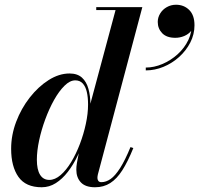

<svg xmlns="http://www.w3.org/2000/svg" viewBox="-20 -780 840 810"><path d="M381 10Q340.5 10 321.2 -10.5Q302 -31 302 -64Q302 -69.5 302.5 -77.2Q303 -85 304.5 -92.5L318.5 -166.5L347.5 -249L352.5 -309.5L467.5 -737.5H386V-750H580.5L393 -44.5Q391 -36.5 391 -29Q391 -22.5 394.8 -17Q398.5 -11.5 408 -11.5Q427.5 -11.5 446.8 -25Q466 -38.5 486.8 -71Q507.5 -103.5 530.5 -159.5L542.5 -155.5Q519.5 -98.5 496.2 -62Q473 -25.5 445.2 -7.8Q417.5 10 381 10ZM156 10Q88.5 10 57.8 -33.8Q27 -77.5 27 -152.5Q27 -210 48.2 -266.2Q69.5 -322.5 105.5 -368.5Q141.5 -414.5 185.2 -442.2Q229 -470 273.5 -470Q306.5 -470 325.8 -452.5Q345 -435 353.2 -405Q361.5 -375 361.5 -338Q361.5 -309.5 355.2 -273Q349 -236.5 336.8 -197.5Q324.5 -158.5 306.8 -121.5Q289 -84.5 266 -54.8Q243 -25 215.5 -7.5Q188 10 156 10ZM188 -21Q212 -21 235.8 -41.5Q259.5 -62 280.2 -96.2Q301 -130.5 317 -172.5Q333 -214.5 342.2 -257.8Q351.5 -301 351.5 -339Q351.5 -369.5 346.2 -392.2Q341 -415 329 -428Q317 -441 297.5 -441Q275 -441 252 -418.2Q229 -395.5 208.2 -358.5Q187.5 -321.5 171 -276.8Q154.5 -232 145 -187.5Q135.5 -143 135.5 -106.5Q135.5 -64.5 149 -42.8Q162.5 -21 188 -21ZM595 -483V-495Q630 -495 665.2 -510Q700.5 -525 729.5 -551.2Q758.5 -577.5 774.8 -611.8Q791 -646 788 -684H799Q799 -664.5 787 -650Q775 -635.5 757 -628Q739 -620.5 719.5 -620.5Q683 -620.5 664.2 -640Q645.5 -659.5 645.5 -687.5Q645.5 -706.5 655.8 -723.2Q666 -740 683.8 -750Q701.5 -760 722.5 -760Q756 -760 778.2 -738Q800.5 -716 800.5 -673.5Q800.5 -635 782.8 -600.5Q765 -566 735.5 -539.5Q706 -513 669.5 -498Q633 -483 595 -483Z"/></svg>

Font: Bodoni Moda 18pt SemiBold
Style: Italic
Weight: 600
Italic angle: -13°
Designer: Owen Earl
Foundry: indestructible type
Version: Version 2.005